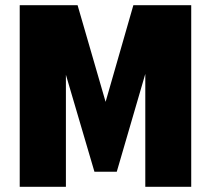

<svg xmlns="http://www.w3.org/2000/svg" viewBox="-20 -720 814 740"><path d="M56 -700H279L388 -324H386L494 -700H717V0H540V-442H542L430 -58H344L231 -442H234V0H56Z"/></svg>

Font: Pathway Extreme Condensed ExtraBold
Style: Regular
Weight: 800
Width: 3
Version: Version 1.001;gftools[0.9.26]